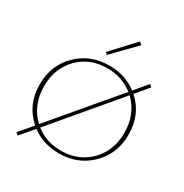

<svg xmlns="http://www.w3.org/2000/svg" viewBox="-209 -1064 1211 1265"><g transform="rotate(30 396.5 -431.0)"><path d="M511 -884 346 -715 330 -728 491 -901ZM626 -580Q733 -486 733 -331Q733 -186 636.5 -90.5Q540 5 395 5Q276 5 188 -61L103 39L85 24L170 -76Q60 -172 60 -327Q60 -472 156.5 -567.5Q253 -663 399 -663Q519 -663 608 -595L689 -692L707 -676ZM91 -331Q91 -187 187 -97L591 -575Q509 -641 395 -641Q262 -641 176.5 -553.5Q91 -466 91 -331ZM398 -17Q531 -17 617 -104.5Q703 -192 703 -327Q703 -469 609 -560L205 -81Q287 -17 398 -17Z"/></g></svg>

Font: EauTestInfant Extralight
Style: Regular
Weight: 250
Designer: Christian Thalmann (Catharsis Fonts)
Version: Version 0.001;PS 000.001;hotconv 1.0.88;makeotf.lib2.5.64775